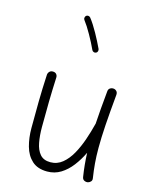

<svg xmlns="http://www.w3.org/2000/svg" viewBox="-130 -950 849 1062"><g transform="rotate(15 294.5 -418.5)"><path d="M504.4 -481.9Q494.6 -377.4 489.7 -303.5Q484.9 -229.5 484.9 -172.9Q484.9 -125 488.3 -84.7Q491.7 -44.4 498 -3.9Q500.5 8.3 493.9 15.9Q487.3 23.4 478 25.9Q467.3 28.3 456.8 23.2Q446.3 18.1 444.3 4.4Q439 -28.8 435.8 -61.8Q432.6 -94.7 431.2 -130.4Q410.6 -87.4 383.3 -51.8Q356 -16.1 321.3 5.4Q286.6 26.9 243.7 26.9Q188.5 26.9 156.5 -2.4Q124.5 -31.7 111.3 -79.6Q98.1 -127.4 98.1 -182.6Q98.1 -258.3 99.1 -333Q100.1 -407.7 104.5 -489.3Q105 -499.5 112.3 -507.6Q119.6 -515.6 131.8 -515.6Q145.5 -515.6 152.3 -507.6Q159.2 -499.5 158.7 -488.3Q155.3 -415 154.1 -348.6Q152.8 -282.2 152.8 -203.6Q152.8 -155.3 160.2 -115.2Q167.5 -75.2 188 -51.3Q208.5 -27.3 247.6 -27.3Q286.6 -27.3 316.4 -51.8Q346.2 -76.2 368.4 -116Q390.6 -155.8 406.7 -202.9Q422.9 -250 434.1 -294.9Q434.6 -296.9 435.1 -298.3Q437.5 -338.4 441.4 -385.3Q445.3 -432.1 450.7 -487.3Q451.7 -500.5 460.9 -506.3Q470.2 -512.2 481 -511.2Q490.7 -510.3 498 -502.9Q505.4 -495.6 504.4 -481.9ZM229.5 -860.4Q234.9 -864.7 242.2 -863.8Q249.5 -862.8 253.9 -857.4Q276.9 -828.1 301.5 -783.7Q326.2 -739.3 343.8 -701.2Q346.2 -694.8 343.8 -687.7Q341.3 -680.7 335 -678.2Q328.6 -675.3 321.8 -678Q314.9 -680.7 312 -687Q295.4 -723.6 271 -766.8Q246.6 -810.1 226.6 -835.9Q222.2 -841.3 223.4 -848.6Q224.6 -856 229.5 -860.4Z"/></g></svg>

Font: Mikhak-DS1-FD Light
Style: Regular
Weight: 300
Designer: Amin Abedi
Version: Version 3.2